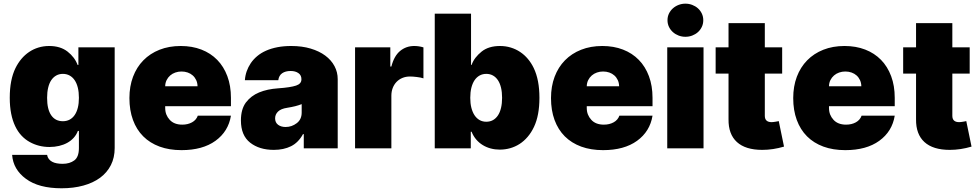

<svg xmlns="http://www.w3.org/2000/svg" viewBox="-20 -801 5287 1037"><path d="M32.7 -272.7Q32.7 -322.4 40.5 -362.2Q48.3 -402 63.6 -433.2Q77.1 -460.6 95.5 -482.6Q114 -504.6 137.1 -520.2Q160.2 -535.9 187.5 -544.2Q214.8 -552.6 245.7 -552.6Q306.1 -552.6 344.8 -522.4Q383.9 -491.8 399.1 -450.3H403.4V-545.5H599.4V-1.4Q599.4 50.4 578.8 90.9Q558.2 131.4 520.6 159.1Q483 186.8 430 201.3Q377.1 215.9 312.5 215.9Q189.3 215.9 120.4 165.1Q51.1 114.3 45.5 35.5H234.4Q236.5 48.3 243.6 57.5Q250.7 66.8 261.5 72.6Q272.4 78.5 286.8 81.1Q301.1 83.8 318.2 83.8Q356.5 83.8 381.4 65.3Q406.2 46.9 406.2 -1.4V-93.8H400.6Q392.8 -73.2 378.2 -57Q363.6 -40.8 343.8 -29.8Q323.9 -18.8 299.4 -13Q274.9 -7.1 247.2 -7.1Q188.9 -7.1 140.3 -34.1Q115.8 -47.6 95.9 -68.9Q76 -90.2 62 -119.7Q47.9 -149.1 40.3 -187.3Q32.7 -225.5 32.7 -272.7ZM234.4 -272.7Q234.4 -210.6 256.6 -178.4Q278.8 -146.3 319.6 -146.3Q339.8 -146.3 356 -154.8Q372.2 -163.4 383.3 -179.7Q394.5 -196 400.4 -219.5Q406.2 -242.9 406.2 -272.7Q406.2 -303.3 400.4 -327.2Q394.5 -351.2 383.3 -367.7Q372.2 -384.2 356 -393.1Q339.8 -402 319.6 -402Q299.4 -402 283.6 -393.1Q267.8 -384.2 256.7 -367.7Q245.7 -351.2 240.1 -327.2Q234.4 -303.3 234.4 -272.7Z M679 -271.3Q679 -334.5 698.5 -386.4Q718 -438.2 754.3 -475.1Q790.5 -512.1 841.6 -532.3Q892.8 -552.6 956 -552.6Q1017.8 -552.6 1067.8 -533.2Q1117.9 -513.8 1153.2 -477.6Q1188.6 -441.4 1207.9 -389.6Q1227.3 -337.7 1227.3 -272.7V-227.3H872.2V-218.8Q872.2 -198.5 878.4 -182.7Q884.6 -166.9 896.7 -153.8Q920.5 -127.8 964.5 -127.8Q994.7 -127.8 1017.2 -140.3Q1039.8 -152.7 1048.3 -176.1H1227.3Q1213.4 -90.9 1143.8 -40.5Q1074.2 9.9 960.2 9.9Q894.2 9.9 842 -9.2Q789.8 -28.4 753.6 -64.6Q717.3 -100.9 698.2 -153.1Q679 -205.3 679 -271.3ZM872.2 -335.2H1046.9Q1046.5 -353.7 1039.6 -368.4Q1032.7 -383.2 1021.1 -393.5Q1009.6 -403.8 994 -409.3Q978.3 -414.8 960.2 -414.8Q942.8 -414.8 927 -409.3Q911.2 -403.8 899.1 -393.3Q887.1 -382.8 879.8 -368.1Q872.5 -353.3 872.2 -335.2Z M1307.9 -247.2Q1335.6 -283.7 1379.6 -301.8Q1423.7 -320 1481.5 -323.9Q1516 -326.3 1540.1 -330.1Q1564.3 -333.8 1579.2 -338.8Q1608 -348.4 1608 -372.2V-373.6Q1608 -394.9 1591.6 -406.2Q1575.3 -417.6 1549.7 -417.6Q1521.7 -417.6 1504.1 -405.5Q1486.5 -393.5 1483 -367.9H1302.6Q1306.1 -417.6 1334.5 -459.9Q1348.7 -480.8 1369.3 -498Q1389.9 -515.3 1417.1 -527.3Q1444.2 -539.4 1478.2 -546Q1512.1 -552.6 1552.6 -552.6Q1611.2 -552.6 1657.7 -538.7Q1704.2 -524.9 1736.7 -500.7Q1769.2 -476.6 1786.6 -443.9Q1804 -411.2 1804 -373.6V0H1620.7V-76.7H1616.5Q1591.6 -30.9 1551.8 -11.2Q1512.1 8.5 1458.8 8.5Q1380.7 8.5 1331 -30.5Q1281.2 -69.6 1281.2 -150.6Q1281.2 -210.6 1307.9 -247.2ZM1465.9 -161.9Q1465.9 -139.2 1481.9 -127.1Q1497.9 -115.1 1522.7 -115.1Q1555.8 -115.1 1582.7 -135.7Q1609.4 -155.9 1609.4 -193.2V-238.6Q1594.5 -232.6 1575.1 -227.6Q1555.8 -222.7 1531.2 -218.8Q1497.2 -213.8 1481.5 -198.3Q1465.9 -182.9 1465.9 -161.9Z M1897.7 0V-545.5H2088.1V-441.8H2093.8Q2108.7 -499.3 2141.2 -525.9Q2173.7 -552.6 2217.3 -552.6Q2242.2 -552.6 2267 -545.1V-377.8Q2260.3 -380.3 2250.9 -382.1Q2241.5 -383.9 2231.4 -385.1Q2221.2 -386.4 2211.5 -387.1Q2201.7 -387.8 2194.6 -387.8Q2171.9 -387.8 2153.2 -380Q2134.6 -372.2 2121.4 -358.3Q2108.3 -344.5 2101 -325.5Q2093.8 -306.5 2093.8 -284.1V0Z M2524.1 -727.3V-450.3H2527Q2534.8 -471.6 2548.3 -489.2Q2561.8 -506.7 2581.3 -522.4Q2619 -552.6 2680.4 -552.6Q2711.3 -552.6 2738.6 -544.2Q2766 -535.9 2789.2 -520.4Q2812.5 -505 2831.1 -482.8Q2849.8 -460.6 2862.9 -433.2Q2893.5 -369.3 2893.5 -272.7Q2893.5 -177.9 2864.3 -116.1Q2849.8 -85.2 2829.9 -62Q2810 -38.7 2786.2 -23.4Q2762.4 -8.2 2735.3 -0.5Q2708.1 7.1 2679 7.1Q2653.8 7.1 2630.5 0.9Q2607.2 -5.3 2587.4 -17.4Q2567.5 -29.5 2552 -47.6Q2536.6 -65.7 2527 -89.5H2522.7V0H2328.1V-727.3ZM2606.5 -143.5Q2626.8 -143.5 2642.6 -152.3Q2658.4 -161.2 2669.4 -177.7Q2680.4 -194.2 2686.1 -218.4Q2691.8 -242.5 2691.8 -272.7Q2691.8 -303.3 2686.1 -327.2Q2680.4 -351.2 2669.4 -367.7Q2658.4 -384.2 2642.6 -393.1Q2626.8 -402 2606.5 -402Q2586.3 -402 2570.3 -393.1Q2554.3 -384.2 2543.1 -367.7Q2532 -351.2 2525.9 -327.2Q2519.9 -303.3 2519.9 -272.7Q2519.9 -242.9 2525.9 -218.9Q2532 -195 2543.1 -178.3Q2554.3 -161.6 2570.3 -152.5Q2586.3 -143.5 2606.5 -143.5Z M2956 -271.3Q2956 -334.5 2975.5 -386.4Q2995 -438.2 3031.2 -475.1Q3067.5 -512.1 3118.6 -532.3Q3169.7 -552.6 3233 -552.6Q3294.7 -552.6 3344.8 -533.2Q3394.9 -513.8 3430.2 -477.6Q3465.6 -441.4 3484.9 -389.6Q3504.3 -337.7 3504.3 -272.7V-227.3H3149.1V-218.8Q3149.1 -198.5 3155.4 -182.7Q3161.6 -166.9 3173.7 -153.8Q3197.4 -127.8 3241.5 -127.8Q3271.7 -127.8 3294.2 -140.3Q3316.8 -152.7 3325.3 -176.1H3504.3Q3490.4 -90.9 3420.8 -40.5Q3351.2 9.9 3237.2 9.9Q3171.2 9.9 3119 -9.2Q3066.8 -28.4 3030.5 -64.6Q2994.3 -100.9 2975.1 -153.1Q2956 -205.3 2956 -271.3ZM3149.1 -335.2H3323.9Q3323.5 -353.7 3316.6 -368.4Q3309.7 -383.2 3298.1 -393.5Q3286.6 -403.8 3271 -409.3Q3255.3 -414.8 3237.2 -414.8Q3219.8 -414.8 3204 -409.3Q3188.2 -403.8 3176.1 -393.3Q3164.1 -382.8 3156.8 -368.1Q3149.5 -353.3 3149.1 -335.2Z M3779.8 -545.5V0H3583.8V-545.5ZM3585.2 -691.8Q3585.2 -711.6 3593.2 -728Q3601.2 -744.3 3614.7 -756.2Q3628.2 -768.1 3645.6 -774.7Q3663 -781.2 3681.8 -781.2Q3701 -781.2 3718.4 -774.7Q3735.8 -768.1 3749.1 -756.4Q3762.4 -744.7 3770.4 -728.2Q3778.4 -711.6 3778.4 -691.8Q3778.4 -671.9 3770.4 -655.4Q3762.4 -638.8 3749.1 -627.1Q3735.8 -615.4 3718.4 -608.8Q3701 -602.3 3681.8 -602.3Q3663 -602.3 3645.6 -608.8Q3628.2 -615.4 3614.7 -627.3Q3601.2 -639.2 3593.2 -655.7Q3585.2 -672.2 3585.2 -691.8Z M3845.2 -403.4V-545.5H3914.8V-676.1H4110.8V-545.5H4204.5V-403.4H4110.8V-175.4Q4110.8 -141.3 4147.7 -141.3Q4152 -141.3 4157.5 -142Q4163 -142.8 4168.5 -143.6Q4174 -144.5 4178.8 -145.4Q4183.6 -146.3 4186.1 -147L4214.5 -9.2Q4155.2 8.5 4096.9 8.5Q4006.4 8.5 3960 -33.9Q3913.7 -76.3 3914.8 -157V-403.4Z M4264.2 -271.3Q4264.2 -334.5 4283.7 -386.4Q4303.3 -438.2 4339.5 -475.1Q4375.7 -512.1 4426.8 -532.3Q4478 -552.6 4541.2 -552.6Q4603 -552.6 4653.1 -533.2Q4703.1 -513.8 4738.5 -477.6Q4773.8 -441.4 4793.1 -389.6Q4812.5 -337.7 4812.5 -272.7V-227.3H4457.4V-218.8Q4457.4 -198.5 4463.6 -182.7Q4469.8 -166.9 4481.9 -153.8Q4505.7 -127.8 4549.7 -127.8Q4579.9 -127.8 4602.5 -140.3Q4625 -152.7 4633.5 -176.1H4812.5Q4798.7 -90.9 4729 -40.5Q4659.4 9.9 4545.5 9.9Q4479.4 9.9 4427.2 -9.2Q4375 -28.4 4338.8 -64.6Q4302.6 -100.9 4283.4 -153.1Q4264.2 -205.3 4264.2 -271.3ZM4457.4 -335.2H4632.1Q4631.7 -353.7 4624.8 -368.4Q4617.9 -383.2 4606.4 -393.5Q4594.8 -403.8 4579.2 -409.3Q4563.6 -414.8 4545.5 -414.8Q4528.1 -414.8 4512.3 -409.3Q4496.4 -403.8 4484.4 -393.3Q4472.3 -382.8 4465 -368.1Q4457.7 -353.3 4457.4 -335.2Z M4858 -403.4V-545.5H4927.6V-676.1H5123.6V-545.5H5217.3V-403.4H5123.6V-175.4Q5123.6 -141.3 5160.5 -141.3Q5164.8 -141.3 5170.3 -142Q5175.8 -142.8 5181.3 -143.6Q5186.8 -144.5 5191.6 -145.4Q5196.4 -146.3 5198.9 -147L5227.3 -9.2Q5168 8.5 5109.7 8.5Q5019.2 8.5 4972.8 -33.9Q4926.5 -76.3 4927.6 -157V-403.4Z"/></svg>

Font: Inter P Black
Style: Regular
Weight: 900
Designer: Rasmus Andersson
Foundry: rsms
Version: Version 3.018;git-588b23468